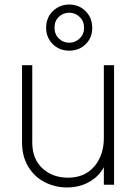

<svg xmlns="http://www.w3.org/2000/svg" viewBox="-20 -813 610 845"><path d="M77 -186V-526H122V-186Q122 -113 167 -72Q212 -31 279 -31Q353 -31 395 -80.5Q437 -130 437 -206V-526H482V0H437V-77Q415 -36 372 -12Q329 12 275 12Q222 12 176.5 -11.5Q131 -35 104 -80Q77 -125 77 -186ZM183 -691Q183 -735 212.5 -764Q242 -793 285 -793Q328 -793 357 -763.5Q386 -734 386 -690Q386 -647 357 -618.5Q328 -590 285 -590Q241 -590 212 -619Q183 -648 183 -691ZM285 -625Q311 -625 330.5 -643.5Q350 -662 350 -691Q350 -720 330.5 -738.5Q311 -757 285 -757Q258 -757 239 -739Q220 -721 220 -691Q220 -662 239 -643.5Q258 -625 285 -625Z"/></svg>

Font: Eudoxus Sans ExtraLight
Style: Regular
Weight: 200
Designer: Stijn de Vries
Foundry: tokotype
Version: Version 2.005